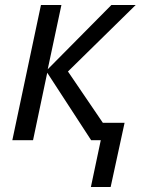

<svg xmlns="http://www.w3.org/2000/svg" viewBox="-20 -555 561 760"><path d="M420.9 -535.2H517.1L249 -272L387.2 -68.8H473.1L418 185.1H339.8L378.9 0H340.8L167 -267.1L110.8 0H28.8L142.1 -535.2H223.1L168.9 -280.8Z"/></svg>

Font: OpenSans-Italic
Style: Italic
Weight: 400
Italic angle: -12°
Foundry: Ascender Corporation
Version: Version 1.10